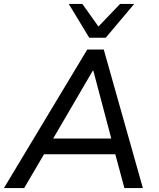

<svg xmlns="http://www.w3.org/2000/svg" viewBox="-37 -957 807 977"><path d="M-17 0 407 -705H491L690 0H596L543 -197L580 -172H155L201 -196L86 0ZM435 -597 223 -234 201 -252H560L534 -234L438 -597ZM417 -765 313 -937H382L464 -822L574 -937H646L501 -765Z"/></svg>

Font: Nunito Sans 10pt Medium
Style: Italic
Weight: 500
Italic angle: -9°
Designer: Vernon Adams
Foundry: Vernon Adams
Version: Version 3.101;gftools[0.9.27]